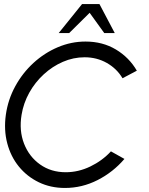

<svg xmlns="http://www.w3.org/2000/svg" viewBox="-20 -919 739 952"><path d="M302 13Q231 13 172.5 -15.2Q114 -43.5 73.5 -93.2Q33 -143 15.8 -209Q-1.5 -275 9 -350Q19.5 -425 55.5 -491Q91.5 -557 145.8 -606.8Q200 -656.5 266.5 -684.8Q333 -713 404 -713Q489 -713 554.8 -673.5Q620.5 -634 658.5 -568.5L587.5 -531Q559.5 -578.5 509.8 -606.8Q460 -635 399.5 -635Q344 -635 292 -612.5Q240 -590 197 -550.5Q154 -511 125.2 -459.5Q96.5 -408 87 -350Q74 -271.5 99.2 -206.8Q124.5 -142 178.8 -103.5Q233 -65 306 -65Q368.5 -65 427.8 -93.5Q487 -122 530 -168.5L597 -131Q541 -65.5 464 -26.2Q387 13 302 13ZM473 -899 549 -755H497L424.5 -855.5L323 -755H271L387 -899Z"/></svg>

Font: Urbanist
Style: Italic
Weight: 400
Italic angle: -8°
Designer: Corey Hu
Foundry: Corey Hu
Version: Version 1.330; ttfautohint (v1.8.4.7-5d5b)